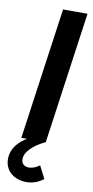

<svg xmlns="http://www.w3.org/2000/svg" viewBox="-119 -738 483 1001"><g transform="rotate(10 122.5 -237.0)"><path d="M32 0H62C30 18.5 -17.5 57 -17.5 121C-17.5 182.5 32 222.5 97.5 222.5C136 222.5 163.5 208.5 187.5 191L153.5 124C135 138.5 114.5 145.5 97 145.5C74.5 145.5 57 133.5 57 108C57 54.5 134 12 161.5 0L259.5 -697H130Z"/></g></svg>

Font: HK Grotesk
Style: Bold Italic
Weight: 700
Italic angle: -16°
Designer: Alfredo Marco Pradil
Foundry: Hanken Design Co.
Version: Version 3.001;FEAKit 1.0